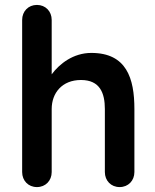

<svg xmlns="http://www.w3.org/2000/svg" viewBox="-20 -760 630 780"><path d="M466 0C501 0 526 -26 526 -61V-317C526 -442 494 -545 351 -545C277 -545 221 -500 190 -458V-679C190 -714 165 -740 130 -740C95 -740 70 -714 70 -679V-61C70 -26 95 0 130 0C165 0 190 -26 190 -61V-317C190 -382 232 -435 309 -435C386 -435 406 -382 406 -317V-61C406 -26 431 0 466 0Z"/></svg>

Font: Hotpoint
Style: Bold
Weight: 700
Designer: Andrew Paglinawan, Luciano Perondi, Riccardo Olocco
Foundry: CAST Cooperativa Anonima Servizi Tipografici
Version: Version 1.000;PS 2.1;hotconv 16.6.51;makeotf.lib2.5.65220